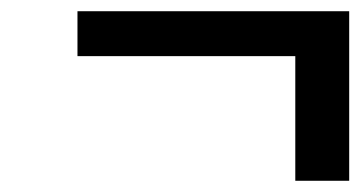

<svg xmlns="http://www.w3.org/2000/svg" viewBox="-20 -417 642 342"><path d="M118 -317H506V-95H602V-397H118Z"/></svg>

Font: Heuristica
Style: Bold Italic
Weight: 700
Italic angle: -13°
Version: Version 1.0.1